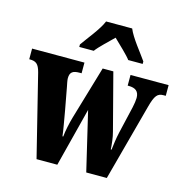

<svg xmlns="http://www.w3.org/2000/svg" viewBox="-116 -870 940 974"><g transform="rotate(15 353.5 -383.0)"><path d="M224 -619V-606H300C318 -631 363 -672 390 -699C415 -675 470 -623 481 -606H557V-619C531 -657 477 -721 459 -766H322C304 -721 250 -657 224 -619ZM56 -427 162 0H271L350 -309L423 0H531L639 -402C656 -466 669 -480 701 -480H712V-536H512V-480H517C554 -480 572 -465 572 -431C572 -420 569 -398 565 -381L532 -239C524 -204 521 -176 517 -145H513C512 -168 508 -208 500 -236L423 -531H367L284 -250C275 -219 266 -177 263 -146H259C256 -176 246 -227 238 -275L216 -394C213 -409 209 -427 209 -438C209 -471 226 -480 259 -480H270V-536H-5V-480H-2C30 -480 45 -470 56 -427Z"/></g></svg>

Font: Noto Serif Ethiopic ExtraCondensed Black
Style: Regular
Weight: 900
Width: 2
Designer: Monotype Design Team
Foundry: Monotype Imaging Inc.
Version: Version 2.102